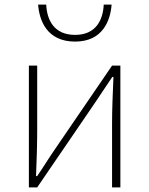

<svg xmlns="http://www.w3.org/2000/svg" viewBox="-20 -811 646 831"><path d="M429 -791C426 -727 397 -660 305 -660C212 -660 183 -727 180 -791H145C150 -724 182 -631 305 -631C426 -631 458 -724 463 -791ZM105 0H141L389 -363L466 -478H471C468 -406 465 -337 465 -277V0H501V-527H465L217 -164C194 -131 164 -82 141 -49H136C139 -121 141 -189 141 -249V-527H105Z"/></svg>

Font: SSpoqa Han Sans Neo Thin
Style: Regular
Weight: 100
Designer: [Spoqa Han Sans Neo] Dong-huui Kim  Younghwa Kang  Yujin Lee  [Noto Sans] Ryoko NISHIZUKA  (kana & ideographs); Paul D. 
Foundry: Spoqa (http://www.spoqa-han-sans.com)
Version: Version 1.000